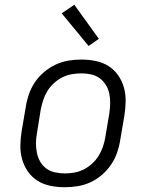

<svg xmlns="http://www.w3.org/2000/svg" viewBox="-20 -778 640 806"><path d="M252 8Q221 8 191.5 2Q162 -4 138 -19Q114 -34 97.5 -57.5Q81 -81 73 -109Q65 -137 65.5 -167Q66 -197 71 -228L88 -328Q92 -355 101 -381.5Q110 -408 126 -432Q142 -456 165 -475.5Q188 -495 214 -507Q240 -519 267 -523.5Q294 -528 321 -528Q352 -528 381.5 -522Q411 -516 435 -501Q459 -486 475.5 -462.5Q492 -439 500 -411Q508 -383 507.5 -353Q507 -323 502 -292L485 -192Q481 -165 472 -138.5Q463 -112 447 -88Q431 -64 408.5 -44.5Q386 -25 360 -13Q334 -1 306.5 3.5Q279 8 252 8ZM252 -50Q272 -50 292 -53.5Q312 -57 331 -66.5Q350 -76 366.5 -91Q383 -106 394 -124Q405 -142 412 -162Q419 -182 422 -202L439 -302Q442 -323 442.5 -343.5Q443 -364 439 -384Q435 -404 424.5 -421Q414 -438 398.5 -449.5Q383 -461 363 -465.5Q343 -470 322 -470Q302 -470 281.5 -466.5Q261 -463 242 -453.5Q223 -444 206.5 -429Q190 -414 179 -396Q168 -378 161.5 -358Q155 -338 151 -318L135 -218Q131 -197 131 -176.5Q131 -156 135 -136Q139 -116 149 -99Q159 -82 174.5 -70.5Q190 -59 210.5 -54.5Q231 -50 252 -50ZM352 -585 239 -722 292 -758 395 -615Z"/></svg>

Font: Iosevka HT Light Extended
Style: Italic
Weight: 300
Width: 7
Italic angle: -9°
Monospace: yes
Designer: Belleve Invis
Foundry: Belleve Invis
Version: Version 32.3.0; ttfautohint (v1.8.4)